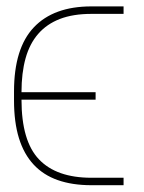

<svg xmlns="http://www.w3.org/2000/svg" viewBox="-20 -565 439 585"><path d="M356.5 -0.7H258.5Q200.3 -0.7 156.2 -16.2Q112.2 -31.6 82.6 -63.4Q52.9 -95.2 37.8 -143.8Q22.7 -192.5 22.7 -259.2V-286.2Q22.7 -418 83.1 -481.7Q143.5 -545.5 258.5 -545.5H356.5V-522.7H258.5Q202.8 -522.7 162.6 -507.3Q122.5 -491.8 96.4 -461.8Q70.3 -431.8 57.9 -387.3Q45.5 -342.7 45.5 -284.1H271.3V-261.4H45.5Q45.5 -135.3 98.7 -79.5Q152 -23.4 258.5 -23.4H356.5Z"/></svg>

Font: Linik Sans Thin
Style: Regular
Weight: 100
Designer: Fonts by Rasmus Andersson / Changes by Cristiano Sobral with parts from Marc Monis
Foundry: rsms
Version: Version 3.020; ttfautohint (v1.6)